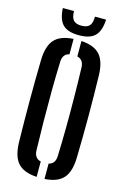

<svg xmlns="http://www.w3.org/2000/svg" viewBox="-143 -1025 713 1097"><g transform="rotate(15 214.0 -477.0)"><path d="M191 8Q113.5 3.5 79 -35.2Q44.5 -74 42.5 -157Q37.5 -400 42.5 -643.5Q44.5 -726 79 -764.8Q113.5 -803.5 191 -808V-717Q152.5 -708.5 151 -662.5Q148 -581 147.2 -491.2Q146.5 -401.5 147.5 -311.2Q148.5 -221 151 -138Q152.5 -91.5 191 -83ZM237.5 8V-83Q275.5 -91.5 277 -138Q280 -221 280.8 -311.2Q281.5 -401.5 280.5 -491.2Q279.5 -581 277 -662.5Q275.5 -707.5 237.5 -717V-808Q314.5 -803 348.5 -764.2Q382.5 -725.5 384.5 -643.5Q390.5 -399 384.5 -157Q382.5 -74.5 348.5 -35.8Q314.5 3 237.5 8ZM214 -836Q149 -836 119.2 -865.2Q89.5 -894.5 86 -962.5H152Q152.5 -925 166.8 -908.8Q181 -892.5 214 -892.5Q247.5 -892.5 261.8 -908.8Q276 -925 276 -962.5H342Q338.5 -894.5 308.8 -865.2Q279 -836 214 -836Z"/></g></svg>

Font: Big Shoulders Stencil Display
Style: Bold
Weight: 700
Designer: Patric King
Foundry: XO Type Co
Version: Version 1.000